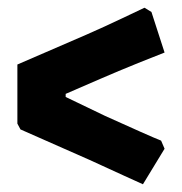

<svg xmlns="http://www.w3.org/2000/svg" viewBox="-20 -519 471 497"><path d="M212 -105 33 -184 25 -199V-352L203 -429Q251 -450 296 -471.5Q341 -493 354 -499L372 -488L406 -383Q390 -377 338 -356Q286 -335 240 -315L150 -276V-268L252 -219Q305 -195 344.5 -177.5Q384 -160 397 -155L406 -134L350 -42Q339 -47 301.5 -64Q264 -81 212 -105Z"/></svg>

Font: Alegreya SC Black
Style: Regular
Weight: 900
Designer: Juan Pablo del Peral
Foundry: Huerta Tipografica
Version: Version 2.007; ttfautohint (v1.6)